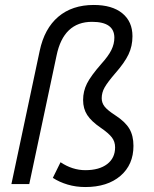

<svg xmlns="http://www.w3.org/2000/svg" viewBox="-20 -742 620 774"><path d="M324 12Q286 12 252.5 2Q219 -8 193 -25L224 -88Q272 -56 324 -56Q380 -56 412 -80.5Q444 -105 444 -148Q444 -171 431 -188Q418 -205 386 -227Q348 -253 331.5 -278.5Q315 -304 315 -339Q315 -374 330.5 -405Q346 -436 388 -484Q417 -516 429 -540.5Q441 -565 441 -590Q441 -654 351 -654Q236 -654 208 -518L98 0H26L140 -537Q159 -627 215 -674.5Q271 -722 358 -722Q432 -722 473 -688.5Q514 -655 514 -596Q514 -556 498 -522.5Q482 -489 445 -447Q414 -411 402 -390Q390 -369 390 -346Q390 -327 402 -312Q414 -297 445 -277Q485 -251 501.5 -223Q518 -195 518 -154Q518 -78 465.5 -33Q413 12 324 12Z"/></svg>

Font: Sometype Mono
Style: Italic
Weight: 400
Italic angle: -12°
Monospace: yes
Designer: Ryoichi Tsunekawa
Foundry: Dharma Type
Version: Version 1.000; ttfautohint (v1.8.3)